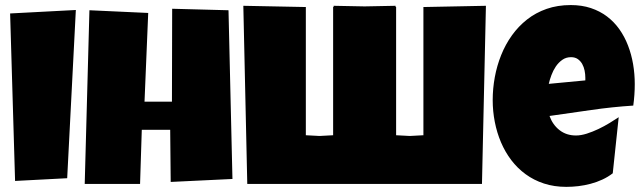

<svg xmlns="http://www.w3.org/2000/svg" viewBox="-20 -727 2536 759"><path d="M279.8 -687.5 245.6 -22.5 39.6 -11.7 20 -673.8Z M898.9 -19.5 654.8 -7.8 652.8 -213.9H540.5L533.7 0H314.9L333.5 -686.5L565.9 -675.8L551.3 -325.2H659.7L660.6 -692.4L883.3 -686.5Z M957.5 0 941.9 -704.1 1189 -699.2V-192.4L1243.2 -189.5L1296.9 -192.4V-699.2H1298.8V-704.1L1421.4 -701.7L1543.9 -704.1V-699.2H1545.9V-192.4L1600.1 -189.5L1653.8 -192.4V-699.2L1900.9 -704.1L1885.3 0Z M2489.3 -394.5Q2489.3 -352.1 2483.4 -309.6Q2399.9 -304.2 2317.4 -292.2Q2234.9 -280.3 2152.3 -268.6Q2165 -233.4 2192.1 -212.4Q2219.2 -191.4 2256.8 -191.4Q2276.4 -191.4 2299.6 -198.7Q2322.8 -206.1 2345.7 -217Q2368.7 -228 2389.6 -240.7Q2410.6 -253.4 2425.8 -263.7L2402.3 -42Q2383.3 -27.3 2361.1 -17.1Q2338.9 -6.8 2314.9 -0.5Q2291 5.9 2266.6 8.8Q2242.2 11.7 2218.8 11.7Q2170.4 11.7 2130.4 -1.5Q2090.3 -14.6 2057.9 -38.3Q2025.4 -62 2001 -94.2Q1976.6 -126.5 1960.4 -164.6Q1944.3 -202.6 1936 -245.1Q1927.7 -287.6 1927.7 -331.1Q1927.7 -376.5 1936 -421.9Q1944.3 -467.3 1961.2 -509.3Q1978 -551.3 2003.7 -587.2Q2029.3 -623 2063.5 -649.9Q2097.7 -676.8 2140.9 -691.9Q2184.1 -707 2236.3 -707Q2279.8 -707 2315.7 -695.1Q2351.6 -683.1 2379.6 -661.9Q2407.7 -640.6 2428.5 -611.3Q2449.2 -582 2462.6 -547.1Q2476.1 -512.2 2482.7 -473.4Q2489.3 -434.6 2489.3 -394.5ZM2293.9 -419.9Q2293.9 -433.6 2291 -448Q2288.1 -462.4 2281.5 -474.1Q2274.9 -485.8 2264.2 -493.4Q2253.4 -501 2237.3 -501Q2217.8 -501 2202.9 -490.5Q2188 -480 2177.2 -464.1Q2166.5 -448.2 2159.7 -429.7Q2152.8 -411.1 2149.4 -395.5L2293.9 -409.2Z"/></svg>

Font: Luckiest Guy RUS-BEL-UKR
Style: Regular
Weight: 400
Designer: Astigmatic (AOETI)
Foundry: Astigmatic (AOETI)
Version: Version 1.00 March 11, 2019, initial release